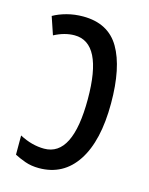

<svg xmlns="http://www.w3.org/2000/svg" viewBox="-91 -607 527 677"><g transform="rotate(15 173.0 -268.5)"><path d="M129 -547Q221 -547 262 -477Q303 -407 303 -276Q303 -139 254 -64.5Q205 10 116 10Q88 10 65.5 2Q43 -6 26 -15V-85Q71 -61 116 -61Q220 -61 220 -269Q220 -475 117 -475Q81 -475 43 -455L21 -520Q42 -532 70 -539.5Q98 -547 129 -547Z"/></g></svg>

Font: Noto Sans ExtraCondensed
Style: Regular
Weight: 400
Width: 2
Designer: Monotype Design Team
Foundry: Monotype Imaging Inc.
Version: Version 2.013; ttfautohint (v1.8.4.7-5d5b)